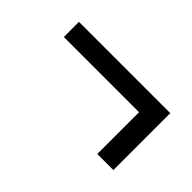

<svg xmlns="http://www.w3.org/2000/svg" viewBox="-42 -669 699 699"><g transform="rotate(45 308.0 -319.5)"><path d="M460.2 -173.2V-388.2H73V-466.2H543V-173.2Z"/></g></svg>

Font: Overpass Mono Light
Style: Regular
Weight: 300
Monospace: yes
Designer: Delve Withrington, Dave Bailey
Foundry: Delve Fonts LLC
Version: Version 4.000